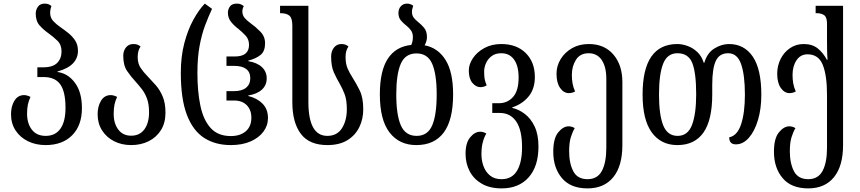

<svg xmlns="http://www.w3.org/2000/svg" viewBox="-20 -792 4768 1064"><path d="M233 12Q178 12 134.5 -9.5Q91 -31 66 -69.5Q41 -108 41 -159Q41 -203 60 -234Q79 -265 114 -265Q129 -265 149 -255Q139 -234 134.5 -212.5Q130 -191 130 -162Q130 -108 156.5 -73.5Q183 -39 233 -39Q287 -39 315 -79Q343 -119 343 -194Q343 -284 314 -324.5Q285 -365 222 -365H187V-419H220Q273 -419 297 -443.5Q321 -468 321 -507Q321 -544 298.5 -566Q276 -588 248 -608Q221 -627 199.5 -651Q178 -675 178 -717Q178 -737 190 -754.5Q202 -772 228 -772Q241 -772 250 -768Q259 -764 265 -758Q258 -740 258 -721Q258 -694 274.5 -676Q291 -658 314 -642Q336 -627 358.5 -609Q381 -591 396.5 -567.5Q412 -544 412 -510Q412 -470 384.5 -441Q357 -412 299 -396V-393Q357 -385 395.5 -333Q434 -281 434 -193Q434 -97 380 -42.5Q326 12 233 12Z M707 12Q654 12 612 -9.5Q570 -31 545.5 -69.5Q521 -108 521 -159Q521 -203 540 -234Q559 -265 594 -265Q609 -265 629 -255Q619 -234 614.5 -212.5Q610 -191 610 -161Q610 -108 635.5 -74Q661 -40 707 -40Q754 -40 780 -75Q806 -110 806 -170Q806 -214 795 -244.5Q784 -275 766.5 -297.5Q749 -320 731 -340Q705 -368 684 -399Q663 -430 663 -483Q663 -510 678 -529Q693 -548 719 -548Q734 -548 743 -544Q752 -540 759 -534Q743 -512 743 -476Q743 -440 759.5 -415.5Q776 -391 798 -369Q820 -346 843 -320Q866 -294 881.5 -257.5Q897 -221 897 -167Q897 -111 872 -71Q847 -31 804 -9.5Q761 12 707 12Z M1259 12Q1173 12 1111 -28Q1049 -68 1015.5 -156Q982 -244 982 -388Q982 -479 1001.5 -553Q1021 -627 1051.5 -682.5Q1082 -738 1115 -772L1155 -743Q1135 -700 1116.5 -651Q1098 -602 1086 -537.5Q1074 -473 1074 -387Q1074 -285 1090.5 -206Q1107 -127 1147.5 -82.5Q1188 -38 1259 -38Q1311 -38 1342 -64.5Q1373 -91 1373 -140Q1373 -183 1347.5 -209Q1322 -235 1277 -235H1235V-287H1277Q1321 -287 1344 -306Q1367 -325 1367 -358Q1367 -427 1276 -427H1235V-479H1281Q1360 -479 1360 -543Q1360 -574 1341.5 -594Q1323 -614 1301 -632Q1279 -648 1261 -670Q1243 -692 1243 -721Q1243 -741 1254.5 -756.5Q1266 -772 1293 -772Q1306 -772 1315 -768Q1324 -764 1331 -758Q1323 -743 1323 -729Q1323 -708 1335.5 -693Q1348 -678 1369 -663Q1396 -644 1422.5 -617Q1449 -590 1449 -552Q1449 -509 1425 -488.5Q1401 -468 1356 -456V-453Q1405 -445 1431.5 -420Q1458 -395 1458 -358Q1458 -320 1431.5 -295.5Q1405 -271 1356 -263V-260Q1405 -248 1435 -217.5Q1465 -187 1465 -138Q1465 -96 1439.5 -62Q1414 -28 1368 -8Q1322 12 1259 12Z M1794 12Q1694 12 1647 -50.5Q1600 -113 1600 -226V-650Q1600 -692 1583.5 -705.5Q1567 -719 1534 -719H1532V-760H1689V-227Q1689 -39 1794 -39Q1848 -39 1875 -81.5Q1902 -124 1902 -187Q1902 -238 1890 -269.5Q1878 -301 1863 -327Q1846 -356 1830.5 -390Q1815 -424 1815 -478Q1815 -508 1830.5 -528Q1846 -548 1872 -548Q1886 -548 1895.5 -544Q1905 -540 1911 -534Q1895 -512 1895 -476Q1895 -438 1906.5 -412Q1918 -386 1933 -363Q1954 -330 1973.5 -290.5Q1993 -251 1993 -186Q1993 -132 1971 -87Q1949 -42 1905 -15Q1861 12 1794 12Z M2333 -541Q2407 -527 2449 -460Q2491 -393 2491 -269Q2491 -127 2439 -57.5Q2387 12 2287 12Q2193 12 2139 -57.5Q2085 -127 2085 -269Q2085 -399 2129 -466.5Q2173 -534 2259 -543Q2268 -561 2268 -587Q2268 -609 2257.5 -623.5Q2247 -638 2233 -649Q2215 -663 2201.5 -679Q2188 -695 2188 -720Q2188 -743 2201.5 -757.5Q2215 -772 2236 -772Q2247 -772 2255.5 -768.5Q2264 -765 2270 -760Q2263 -742 2263 -726Q2263 -707 2272.5 -694.5Q2282 -682 2296 -671Q2314 -657 2330 -638Q2346 -619 2346 -587Q2346 -563 2333 -541ZM2289 -39Q2350 -39 2375 -97Q2400 -155 2400 -269Q2400 -381 2375 -438.5Q2350 -496 2288 -496Q2226 -496 2201 -438.5Q2176 -381 2176 -269Q2176 -155 2201.5 -97Q2227 -39 2289 -39Z M2760 252Q2695 252 2650.5 226.5Q2606 201 2583 157.5Q2560 114 2560 60Q2560 0 2585.5 -31Q2611 -62 2641 -62Q2659 -62 2675 -52Q2663 -32 2655.5 -4Q2648 24 2648 63Q2648 99 2660 130.5Q2672 162 2696.5 181.5Q2721 201 2759 201Q2817 201 2845 154.5Q2873 108 2873 24Q2873 -72 2840.5 -119Q2808 -166 2750 -166H2708V-220H2745Q2792 -220 2823 -254.5Q2854 -289 2854 -363Q2854 -426 2829 -461.5Q2804 -497 2758 -497Q2726 -497 2705 -481.5Q2684 -466 2673.5 -442.5Q2663 -419 2663 -396Q2663 -372 2665.5 -356Q2668 -340 2677 -319Q2661 -309 2642 -309Q2618 -309 2598 -332.5Q2578 -356 2578 -401Q2578 -436 2601 -470Q2624 -504 2664.5 -526Q2705 -548 2758 -548Q2843 -548 2893.5 -498Q2944 -448 2944 -365Q2944 -299 2909 -257Q2874 -215 2819 -197V-194Q2855 -186 2888.5 -160.5Q2922 -135 2943 -90.5Q2964 -46 2964 20Q2964 130 2909.5 191Q2855 252 2760 252Z M3236 252Q3142 252 3094 195Q3046 138 3046 49Q3046 -25 3073.5 -58.5Q3101 -92 3131 -92Q3149 -92 3165 -82Q3153 -62 3143.5 -32Q3134 -2 3134 46Q3134 113 3157 157Q3180 201 3236 201Q3291 201 3315.5 155Q3340 109 3340 27V-355Q3340 -422 3314.5 -459.5Q3289 -497 3242 -497Q3195 -497 3172 -461Q3149 -425 3149 -377Q3149 -352 3153 -329.5Q3157 -307 3167 -285Q3151 -276 3132 -276Q3104 -276 3084 -304.5Q3064 -333 3064 -383Q3064 -427 3087 -464.5Q3110 -502 3150 -525Q3190 -548 3243 -548Q3329 -548 3379 -490Q3429 -432 3429 -337V12Q3429 128 3378.5 190Q3328 252 3236 252Z M3734 12Q3643 12 3592 -58Q3541 -128 3541 -268Q3541 -548 3734 -548Q3761 -548 3791 -537Q3821 -526 3845 -503Q3869 -480 3880 -444H3883Q3899 -499 3939 -523.5Q3979 -548 4020 -548Q4104 -548 4151.5 -478.5Q4199 -409 4199 -267Q4199 -189 4180.5 -127Q4162 -65 4130 -28.5Q4098 8 4058 8Q4021 8 4021 -31Q4066 -40 4087 -103.5Q4108 -167 4108 -268Q4108 -376 4087 -436.5Q4066 -497 4015 -497Q3967 -497 3947 -455Q3927 -413 3927 -322V-269Q3927 -126 3878 -57Q3829 12 3734 12ZM3735 -39Q3792 -39 3815 -100Q3838 -161 3838 -269Q3838 -388 3816.5 -442.5Q3795 -497 3734 -497Q3678 -497 3655 -439Q3632 -381 3632 -268Q3632 -155 3655.5 -97Q3679 -39 3735 -39Z M4459 252Q4365 252 4317 195Q4269 138 4269 49Q4269 -25 4296.5 -58.5Q4324 -92 4354 -92Q4372 -92 4388 -82Q4376 -62 4366.5 -32Q4357 -2 4357 46Q4357 113 4380 157Q4403 201 4459 201Q4514 201 4538.5 155Q4563 109 4563 27V-267Q4563 -374 4539.5 -432.5Q4516 -491 4455 -491Q4416 -491 4394 -458Q4372 -425 4372 -377Q4372 -352 4376 -329.5Q4380 -307 4390 -285Q4374 -276 4355 -276Q4327 -276 4307 -304.5Q4287 -333 4287 -383Q4287 -427 4305.5 -464.5Q4324 -502 4357.5 -525Q4391 -548 4434 -548Q4482 -548 4512.5 -523Q4543 -498 4562 -461H4566Q4564 -485 4563.5 -513Q4563 -541 4563 -567V-660Q4563 -697 4547 -708Q4531 -719 4506 -719H4500V-760H4652V12Q4652 128 4601.5 190Q4551 252 4459 252Z"/></svg>

Font: Noto Serif Georgian Condensed
Style: Regular
Weight: 400
Width: 3
Designer: Monotype Design Team, Akaki Razmadze
Foundry: Google LLC
Version: Version 2.003; ttfautohint (v1.8.4.7-5d5b)